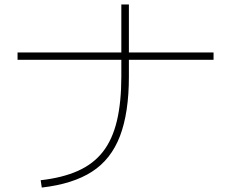

<svg xmlns="http://www.w3.org/2000/svg" viewBox="-20 -826 1040 864"><path d="M163 -15Q261 -26 330.5 -57Q400 -88 443 -143Q486 -198 506 -282Q526 -366 526 -481V-806H560V-481Q560 -319 520 -214Q480 -109 394 -53.5Q308 2 168 18ZM59 -557V-590H941V-557Z"/></svg>

Font: M PLUS 2 Thin ExtraLight
Style: Regular
Weight: 250
Version: Version 1.001